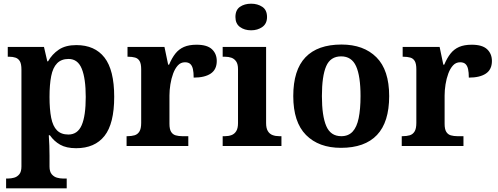

<svg xmlns="http://www.w3.org/2000/svg" viewBox="-20 -790 2697 1039"><path d="M13 229V176H25Q40 176 56.5 171.5Q73 167 84.5 153Q96 139 96 111V-413Q96 -444 87.5 -458.5Q79 -473 64 -478Q49 -483 30 -483H22V-536H218L236 -458H240Q262 -497 298.5 -521.5Q335 -546 393 -546Q493 -546 545.5 -478.5Q598 -411 598 -266Q598 -121 545.5 -54.5Q493 12 392 12Q339 12 305.5 -7Q272 -26 250 -58H244Q246 -32 247 -2Q248 28 248 53V111Q248 139 260 153Q272 167 288.5 171.5Q305 176 319 176H341V229ZM350 -62Q400 -62 422 -112.5Q444 -163 444 -265Q444 -365 422.5 -418Q401 -471 351 -471Q312 -471 289 -447.5Q266 -424 257 -378Q248 -332 248 -266Q248 -198 257 -152.5Q266 -107 288.5 -84.5Q311 -62 350 -62Z M665 0V-53H669Q692 -53 708.5 -58Q725 -63 734.5 -78.5Q744 -94 744 -125V-415Q744 -445 735.5 -459.5Q727 -474 711 -478.5Q695 -483 673 -483H670V-536H870L890 -440H895Q910 -476 929 -500Q948 -524 975.5 -536Q1003 -548 1044 -548Q1101 -548 1127 -523.5Q1153 -499 1153 -460Q1153 -414 1120.5 -392Q1088 -370 1028 -370Q1028 -398 1024 -416Q1020 -434 1010 -443.5Q1000 -453 981 -453Q958 -453 942.5 -436Q927 -419 917 -392Q907 -365 902 -333.5Q897 -302 897 -273V-120Q897 -91 906 -76.5Q915 -62 931 -57.5Q947 -53 967 -53H999V0Z M1185 0V-53H1197Q1217 -53 1233 -59Q1249 -65 1258.5 -80.5Q1268 -96 1268 -124V-416Q1268 -443 1258 -457.5Q1248 -472 1232.5 -477.5Q1217 -483 1197 -483H1185V-536H1420V-124Q1420 -96 1429.5 -80.5Q1439 -65 1455 -59Q1471 -53 1491 -53H1503V0ZM1339 -626Q1303 -626 1278.5 -644Q1254 -662 1254 -698Q1254 -736 1278.5 -753Q1303 -770 1339 -770Q1374 -770 1399.5 -753Q1425 -736 1425 -698Q1425 -662 1399.5 -644Q1374 -626 1339 -626Z M1825 10Q1705 10 1636 -59.5Q1567 -129 1567 -270Q1567 -411 1633 -480Q1699 -549 1828 -549Q1948 -549 2017 -480Q2086 -411 2086 -270Q2086 -129 2020 -59.5Q1954 10 1825 10ZM1827 -53Q1865 -53 1888 -77.5Q1911 -102 1921 -151Q1931 -200 1931 -270Q1931 -378 1907 -431.5Q1883 -485 1826 -485Q1768 -485 1745 -431.5Q1722 -378 1722 -270Q1722 -163 1745.5 -108Q1769 -53 1827 -53Z M2154 0V-53H2158Q2181 -53 2197.5 -58Q2214 -63 2223.5 -78.5Q2233 -94 2233 -125V-415Q2233 -445 2224.5 -459.5Q2216 -474 2200 -478.5Q2184 -483 2162 -483H2159V-536H2359L2379 -440H2384Q2399 -476 2418 -500Q2437 -524 2464.5 -536Q2492 -548 2533 -548Q2590 -548 2616 -523.5Q2642 -499 2642 -460Q2642 -414 2609.5 -392Q2577 -370 2517 -370Q2517 -398 2513 -416Q2509 -434 2499 -443.5Q2489 -453 2470 -453Q2447 -453 2431.5 -436Q2416 -419 2406 -392Q2396 -365 2391 -333.5Q2386 -302 2386 -273V-120Q2386 -91 2395 -76.5Q2404 -62 2420 -57.5Q2436 -53 2456 -53H2488V0Z"/></svg>

Font: Noto Serif Hebrew
Style: Bold
Weight: 700
Version: Version 2.003